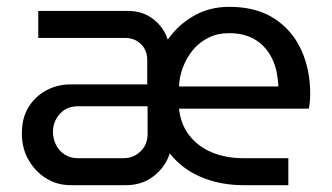

<svg xmlns="http://www.w3.org/2000/svg" viewBox="-20 -542 971 562"><path d="M187 0Q147 0 115 -20Q83 -40 63.5 -74Q44 -108 44 -151Q44 -197 63.5 -228.5Q83 -260 115.5 -277.5Q148 -295 187 -295H411V-366Q411 -395 392.5 -413Q374 -431 346 -431H92V-510H355Q397 -510 428 -486.5Q459 -463 471 -426Q501 -469 547 -495.5Q593 -522 651 -522Q730 -522 782.5 -488Q835 -454 861.5 -396.5Q888 -339 888 -268Q888 -257 887 -245Q886 -233 884 -224H504Q509 -177 535 -144.5Q561 -112 601.5 -95.5Q642 -79 691 -79H824V0H693Q624 0 568 -24Q512 -48 477 -93Q464 -53 430 -26.5Q396 0 349 0ZM207 -79H341Q371 -79 391.5 -99Q412 -119 412 -150V-231H209Q175 -231 155 -208.5Q135 -186 135 -156Q135 -136 144 -118Q153 -100 169.5 -89.5Q186 -79 207 -79ZM504 -289H795Q794 -308 790 -329.5Q786 -351 776 -371.5Q766 -392 749.5 -408.5Q733 -425 708.5 -435Q684 -445 651 -445Q617 -445 590 -431.5Q563 -418 544.5 -395.5Q526 -373 515.5 -345Q505 -317 504 -289Z"/></svg>

Font: MuseoModerno Thin
Style: Regular
Weight: 400
Version: Version 1.003